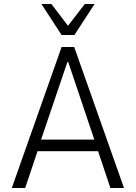

<svg xmlns="http://www.w3.org/2000/svg" viewBox="-20 -940 680 960"><path d="M39 0 288 -705H351L600 0H532L464 -203L495 -184H145L174 -203L106 0ZM317 -630 181 -229 165 -242H475L456 -229L321 -630ZM288 -765 187 -920H237L320 -811L404 -920H453L352 -765Z"/></svg>

Font: Nunito Sans 7pt Condensed Light
Style: Regular
Weight: 300
Width: 3
Designer: Vernon Adams
Foundry: Vernon Adams
Version: Version 3.101;gftools[0.9.27]